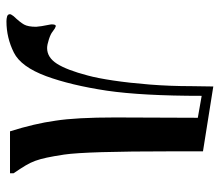

<svg xmlns="http://www.w3.org/2000/svg" viewBox="-63 -616 681 595"><g transform="rotate(-90 277.5 -318.5)"><path d="M307 2 106 -30V-128Q106 -261 103.5 -343.5Q101 -426 96 -460Q91 -493 86.5 -514Q82 -535 76.5 -550Q71 -565 62 -580Q53 -595 38 -617V-628H168Q192 -552 201 -487Q206 -455 208.5 -409Q211 -363 211 -302L210 -46L278 -34Q278 -126 282 -199.5Q286 -273 294 -328Q311 -440 339 -516Q368 -594 412 -616Q458 -639 509 -639Q517 -639 524 -637Q531 -635 531 -628Q531 -625 525 -617Q506 -597 499 -584.5Q492 -572 492 -547L494 -530L499 -503Q500 -499 499 -492.5Q498 -486 494 -486Q489 -488 487 -489Q485 -490 477 -496Q470 -502 453 -507.5Q436 -513 426 -513Q397 -513 377.5 -482.5Q358 -452 341 -387Q333 -358 325.5 -308Q318 -258 313 -195Q308 -132 308 -65Z"/></g></svg>

Font: Pochaevsk
Style: Regular
Weight: 400
Version: Version 1.210; ttfautohint (v1.8.4.7-5d5b)